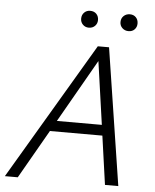

<svg xmlns="http://www.w3.org/2000/svg" viewBox="-56 -872 743 919"><g transform="rotate(5 315.0 -412.0)"><path d="M340 -743Q323 -743 311.5 -754.5Q300 -766 300 -783Q300 -801 311.5 -812.5Q323 -824 340 -824Q359 -824 370 -812.5Q381 -801 381 -783Q381 -766 369.5 -754.5Q358 -743 340 -743ZM571 -783Q571 -766 560 -754.5Q549 -743 531 -743Q513 -743 501 -754.5Q489 -766 489 -783Q489 -801 501 -812.5Q513 -824 531 -824Q549 -824 560 -812.5Q571 -801 571 -783ZM391 -658H445L547 0H483L450 -234H198L64 0H2ZM227 -285H443L400 -588Z"/></g></svg>

Font: EauTest Semilight
Style: Italic
Weight: 300
Italic angle: -12°
Designer: Christian Thalmann (Catharsis Fonts)
Version: Version 0.001;PS 000.001;hotconv 1.0.88;makeotf.lib2.5.64775